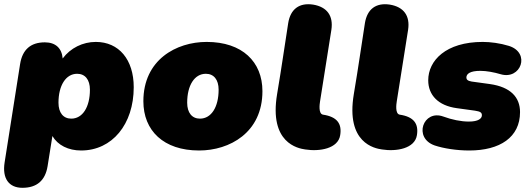

<svg xmlns="http://www.w3.org/2000/svg" viewBox="-28 -706 2529 916"><path d="M79 190C148 190 188 155 199 87L222 -57C248 -13 298 12 359 12C507 12 610 -113 610 -290C610 -422 539 -506 429 -506C367 -506 308 -477 271 -427C267 -476 237 -504 186 -504C118 -504 79 -469 68 -401L-6 69C-18 145 14 190 79 190ZM312 -140C274 -140 251 -168 251 -216C251 -298 286 -354 340 -354C378 -354 401 -326 401 -278C401 -195 366 -140 312 -140Z M922 12C1067 12 1224 -73 1224 -271C1224 -411 1128 -506 958 -506C813 -506 656 -421 656 -223C656 -83 752 12 922 12ZM926 -140C888 -140 865 -168 865 -216C865 -299 900 -354 954 -354C992 -354 1015 -326 1015 -278C1015 -195 980 -140 926 -140Z M1595 -61C1604 -116 1580 -149 1513 -159C1490 -163 1497 -210 1499 -223L1553 -564C1563 -631 1532 -673 1466 -684C1400 -694 1358 -663 1347 -596C1324 -450 1319 -406 1294 -257C1255 -23 1394 2 1428 7C1497 18 1585 3 1595 -61Z M1961 -61C1970 -116 1946 -149 1879 -159C1856 -163 1863 -210 1865 -223L1919 -564C1929 -631 1898 -673 1832 -684C1766 -694 1724 -663 1713 -596C1690 -450 1685 -406 1660 -257C1621 -23 1760 2 1794 7C1863 18 1951 3 1961 -61Z M2211 12C2357 12 2453 -51 2453 -171C2453 -242 2408 -291 2309 -305L2222 -317C2203 -320 2197 -327 2197 -336C2197 -354 2215 -368 2264 -368C2293 -368 2330 -361 2360 -352C2457 -323 2505 -454 2400 -487C2358 -500 2312 -506 2275 -506C2099 -506 2015 -417 2015 -323C2015 -252 2063 -202 2151 -190L2238 -178C2264 -174 2271 -169 2271 -156C2271 -141 2255 -126 2209 -126C2171 -126 2128 -135 2087 -150C1991 -185 1942 -48 2046 -12C2088 2 2150 12 2211 12Z"/></svg>

Font: SN Pro Black
Style: Italic
Weight: 900
Italic angle: -9°
Designer: Tobias Whetton
Foundry: Supernotes
Version: Version 1.001;Glyphs 3.2 (3249)